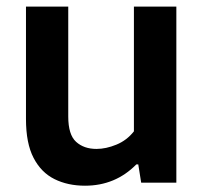

<svg xmlns="http://www.w3.org/2000/svg" viewBox="-20 -566 632 595"><path d="M243.5 9.5Q190 9.5 148.8 -11Q107.5 -31.5 84 -76.8Q60.5 -122 60.5 -197V-545.5H191.5V-205Q191.5 -148.5 215.8 -126.5Q240 -104.5 279 -104.5Q308.5 -104.5 340.8 -117.8Q373 -131 395 -159V-545.5H526.5V0H417.5L408.5 -56.5H402.5Q337.5 9.5 243.5 9.5Z"/></svg>

Font: Encode Sans SmBold
Style: Regular
Weight: 600
Designer: Multiple Designers
Foundry: Impallari Type
Version: Version 3.002; ttfautohint (v1.8.3) -l 8 -r 50 -G 200 -x 14 